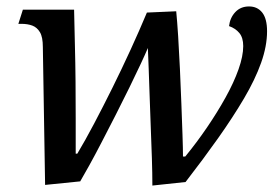

<svg xmlns="http://www.w3.org/2000/svg" viewBox="-20 -566 870 596"><path d="M453 10Q453 -27 451.5 -74Q450 -121 448 -171Q446 -221 444.5 -268Q443 -315 441.5 -354Q440 -393 439 -417Q432 -400 417 -368Q402 -336 382 -295Q362 -254 339.5 -210Q317 -166 295.5 -124.5Q274 -83 256.5 -51.5Q239 -20 229 -3L120 8L113 -420Q113 -451 104 -466Q95 -481 80.5 -486.5Q66 -492 46 -492H37L51 -536H210Q211 -483 212.5 -426.5Q214 -370 214.5 -312Q215 -254 215 -197.5Q215 -141 215 -89H220Q244 -129 272 -182Q300 -235 329 -293.5Q358 -352 385.5 -412Q413 -472 436 -527L527 -531Q530 -501 533 -454Q536 -407 538.5 -352.5Q541 -298 543 -244.5Q545 -191 546.5 -147.5Q548 -104 548 -80H555Q591 -124 623 -171Q655 -218 680.5 -264Q706 -310 720.5 -351Q735 -392 735 -423Q735 -449 723 -463.5Q711 -478 691 -485Q694 -511 710.5 -528.5Q727 -546 753 -546Q779 -546 794 -527Q809 -508 809 -469Q809 -423 790.5 -371Q772 -319 737.5 -260.5Q703 -202 657 -137Q611 -72 556 -1Z"/></svg>

Font: ET Text
Style: Italic
Weight: 470
Italic angle: -12°
Designer: Monotype Design Team
Foundry: Monotype Imaging Inc.
Version: Version 2.009